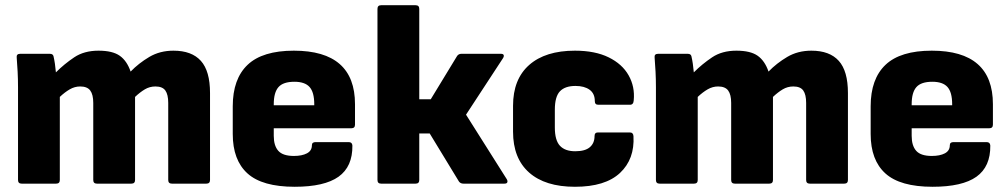

<svg xmlns="http://www.w3.org/2000/svg" viewBox="-20 -703 3858 735"><path d="M63 0Q49 0 49 -14V-368Q49 -400 47.5 -428.5Q46 -457 44 -482Q42 -497 57 -497H171Q183 -497 185 -487Q191 -461 194 -426Q226 -458 264 -483.5Q302 -509 357 -509Q411 -509 438.5 -489.5Q466 -470 480 -429Q511 -461 551.5 -485Q592 -509 644 -509Q714 -509 749 -470Q784 -431 784 -347V-14Q784 0 770 0H638Q624 0 624 -14V-309Q624 -341 613 -356.5Q602 -372 575 -372Q553 -372 534.5 -361Q516 -350 497 -332V-14Q497 0 483 0H351Q337 0 337 -14V-309Q337 -341 325.5 -356.5Q314 -372 287 -372Q266 -372 247 -361Q228 -350 209 -332V-14Q209 0 195 0Z M1108 12Q984 12 927.5 -39Q871 -90 871 -190V-296Q871 -401 928 -455Q985 -509 1105 -509Q1339 -509 1339 -304V-226Q1339 -212 1325 -212H1028V-183Q1028 -145 1045.5 -125.5Q1063 -106 1105 -106Q1136 -106 1155 -116Q1174 -126 1174 -147Q1174 -159 1188 -159H1315Q1328 -159 1329 -146Q1330 -65 1276 -26.5Q1222 12 1108 12ZM1028 -300H1183V-304Q1183 -350 1165 -370Q1147 -390 1107 -390Q1064 -390 1046 -369.5Q1028 -349 1028 -304Z M1920 -17Q1924 -10 1922 -5Q1920 0 1911 0H1754Q1743 0 1737 -8L1625 -192H1585V-14Q1585 0 1571 0H1439Q1425 0 1425 -14V-669Q1425 -683 1439 -683H1571Q1585 -683 1585 -669V-323H1629L1730 -489Q1736 -497 1746 -497H1898Q1906 -497 1908 -492.5Q1910 -488 1906 -481L1764 -264Z M2181 12Q2067 12 2005.5 -42.5Q1944 -97 1944 -199V-298Q1944 -400 2006 -454.5Q2068 -509 2181 -509Q2258 -509 2310 -483.5Q2362 -458 2386.5 -414.5Q2411 -371 2406 -319Q2405 -302 2392 -302H2270Q2257 -302 2257 -316Q2257 -345 2237 -359.5Q2217 -374 2183 -374Q2143 -374 2123.5 -353.5Q2104 -333 2104 -283V-215Q2104 -166 2123.5 -145Q2143 -124 2182 -124Q2220 -124 2238 -139.5Q2256 -155 2256 -182Q2256 -196 2269 -196H2391Q2404 -196 2405 -182Q2410 -94 2353.5 -41Q2297 12 2181 12Z M2505 0Q2491 0 2491 -14V-368Q2491 -400 2489.5 -428.5Q2488 -457 2486 -482Q2484 -497 2499 -497H2613Q2625 -497 2627 -487Q2633 -461 2636 -426Q2668 -458 2706 -483.5Q2744 -509 2799 -509Q2853 -509 2880.5 -489.5Q2908 -470 2922 -429Q2953 -461 2993.5 -485Q3034 -509 3086 -509Q3156 -509 3191 -470Q3226 -431 3226 -347V-14Q3226 0 3212 0H3080Q3066 0 3066 -14V-309Q3066 -341 3055 -356.5Q3044 -372 3017 -372Q2995 -372 2976.5 -361Q2958 -350 2939 -332V-14Q2939 0 2925 0H2793Q2779 0 2779 -14V-309Q2779 -341 2767.5 -356.5Q2756 -372 2729 -372Q2708 -372 2689 -361Q2670 -350 2651 -332V-14Q2651 0 2637 0Z M3550 12Q3426 12 3369.5 -39Q3313 -90 3313 -190V-296Q3313 -401 3370 -455Q3427 -509 3547 -509Q3781 -509 3781 -304V-226Q3781 -212 3767 -212H3470V-183Q3470 -145 3487.5 -125.5Q3505 -106 3547 -106Q3578 -106 3597 -116Q3616 -126 3616 -147Q3616 -159 3630 -159H3757Q3770 -159 3771 -146Q3772 -65 3718 -26.5Q3664 12 3550 12ZM3470 -300H3625V-304Q3625 -350 3607 -370Q3589 -390 3549 -390Q3506 -390 3488 -369.5Q3470 -349 3470 -304Z"/></svg>

Font: Sofia Sans Black
Style: Regular
Weight: 900
Designer: Botio Nikoltchev, Ani Petrova
Foundry: lettersoup
Version: Version 4.100; ttfautohint (v1.8.3)